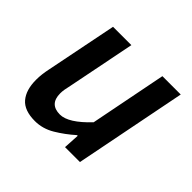

<svg xmlns="http://www.w3.org/2000/svg" viewBox="-127 -635 792 792"><g transform="rotate(45 268.5 -239.5)"><path d="M512 -491 415 0H328L332 -70H328Q291 -37 250 -12.5Q209 12 164 12Q102 12 74.5 -20.5Q47 -53 47 -112Q47 -129 49 -145.5Q51 -162 55 -181L117 -491H224L165 -195Q161 -178 159 -166Q157 -154 157 -143Q157 -80 218 -80Q267 -80 339 -156L405 -491Z"/></g></svg>

Font: TypoPRO Source Sans Pro
Style: Italic
Weight: 600
Italic angle: -11°
Designer: Paul D. Hunt
Foundry: Adobe Systems Incorporated
Version: Version 1.075;PS 2.000;hotconv 1.0.86;makeotf.lib2.5.63406